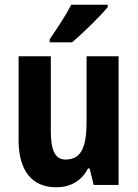

<svg xmlns="http://www.w3.org/2000/svg" viewBox="-20 -786 585 816"><path d="M438 -756V-766H283C260 -721 224 -667 191 -619V-606H286C334 -646 408 -719 438 -756ZM484 -547H348V-275C348 -167 330 -108 258 -108C214 -108 196 -148 196 -228V-547H59V-190C59 -61 116 10 219 10C278 10 326 -16 354 -70H361L378 0H484Z"/></svg>

Font: Noto Sans Lao UI Cond
Style: Bold
Weight: 700
Width: 3
Designer: Monotype Design Team
Foundry: Monotype Imaging Inc.
Version: Version 2.000